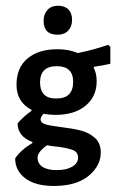

<svg xmlns="http://www.w3.org/2000/svg" viewBox="-20 -499 397 656"><path d="M176.6 -380.4Q129 -380.4 129 -428Q129 -450.5 142.1 -465Q155.1 -479.4 178 -479.4Q200.9 -479.4 213.6 -466.8Q226.2 -454.2 226.2 -431.3Q226.2 -408.4 213.1 -394.4Q200 -380.4 176.6 -380.4ZM301.9 -271 300 -268.2Q310.3 -247.7 310.3 -221.5Q310.3 -169.2 272.4 -137.9Q234.6 -106.5 169.2 -106.5Q149.5 -106.5 129 -110.3Q118.7 -100 118.7 -91.6Q118.7 -79.4 135 -74.3Q151.4 -69.2 190.7 -64.5Q229.9 -59.8 257 -52.8Q284.1 -45.8 304.2 -28Q324.3 -10.3 324.3 22Q324.3 54.2 303.7 80.4Q260.7 136.4 164.5 136.4Q100.9 136.4 66.4 110.3Q31.8 84.1 31.8 42.1Q52.3 12.1 90.7 -10.3V-14Q40.2 -32.7 40.2 -77.6Q58.9 -100 87.9 -120.6V-123.4Q36.4 -150.5 36.4 -209.3Q36.4 -268.2 74.3 -299.5Q112.1 -330.8 176.6 -330.8Q215 -330.8 245.8 -317.8Q297.2 -328 349.5 -345.8L357 -339.3V-281.3Q334.6 -275.7 301.9 -271ZM229.9 -219.6Q229.9 -272.9 173.8 -272.9Q117.8 -272.9 116.8 -218.7Q116.8 -161.7 172 -162.6Q229.9 -161.7 229.9 -219.6ZM141.1 -2.8Q108.4 19.6 108.4 39.7Q108.4 59.8 125.2 71Q142.1 82.2 174.3 82.2Q206.5 82.2 226.6 70.6Q246.7 58.9 246.7 39.3Q246.7 19.6 226.2 12.6Q205.6 5.6 176.2 2.3Q146.7 -0.9 141.1 -2.8Z"/></svg>

Font: Gurajada
Style: Regular
Weight: 400
Designer: Purushoth Kumar Guthula
Foundry: SiliconAndhra, USA.
Version: Version 1.0.3; ttfautohint (v1.2.42-39fb)